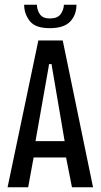

<svg xmlns="http://www.w3.org/2000/svg" viewBox="-20 -791 427 811"><path d="M12 0 142 -620H245L373 0H284L259 -126H122L99 0ZM185 -506 130 -195H253L200 -506L198 -520H187ZM190 -672Q129 -672 105.5 -702.5Q82 -733 82 -771H136Q136 -749 148.5 -731Q161 -713 190 -713Q223 -713 236 -731Q249 -749 250 -771H303Q303 -728 276.5 -700Q250 -672 190 -672Z"/></svg>

Font: Smooch Sans SemiBold
Style: Bold
Weight: 600
Designer: Robert E. Leuschke
Foundry: Robert E. Leuschke
Version: Version 1.010; ttfautohint (v1.8.3)